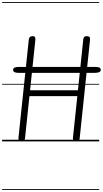

<svg xmlns="http://www.w3.org/2000/svg" viewBox="-25 -1349 982 1832"><path d="M182.5 0Q165 0 157.2 -9Q149.5 -18 151 -33L249.5 -969Q251.5 -986 259.5 -995Q267.5 -1004 287.5 -1004Q303.5 -1004 309 -994.2Q314.5 -984.5 312 -964.5L214 -32.5Q213 -21 208 -10.5Q203 0 182.5 0ZM150.5 -654Q124.5 -654 112.2 -661Q100 -668 100 -683Q100 -696.5 113.5 -703.5Q127 -710.5 154 -710.5H887Q912 -710.5 924.2 -703.8Q936.5 -697 936.5 -683Q936.5 -668.5 923 -661.2Q909.5 -654 881.5 -654ZM703.5 0Q682 0 675.8 -10.5Q669.5 -21 671 -33.5L770 -976.5Q771 -987.5 778.2 -995.8Q785.5 -1004 802.5 -1004Q822.5 -1004 829.2 -995Q836 -986 834 -968.5L735 -27.5Q734 -17.5 728.2 -8.8Q722.5 0 703.5 0ZM205.5 -432 212.5 -487.5H756L749.5 -432ZM182.5 0Q165 0 157.2 -9Q149.5 -18 151 -33L249.5 -969Q251.5 -986 259.5 -995Q267.5 -1004 287.5 -1004Q303.5 -1004 309 -994.2Q314.5 -984.5 312 -964.5L214 -32.5Q213 -21 208 -10.5Q203 0 182.5 0ZM150.5 -654Q124.5 -654 112.2 -661Q100 -668 100 -683Q100 -696.5 113.5 -703.5Q127 -710.5 154 -710.5H887Q912 -710.5 924.2 -703.8Q936.5 -697 936.5 -683Q936.5 -668.5 923 -661.2Q909.5 -654 881.5 -654ZM703.5 0Q682 0 675.8 -10.5Q669.5 -21 671 -33.5L770 -976.5Q771 -987.5 778.2 -995.8Q785.5 -1004 802.5 -1004Q822.5 -1004 829.2 -995Q836 -986 834 -968.5L735 -27.5Q734 -17.5 728.2 -8.8Q722.5 0 703.5 0ZM205.5 -432 212.5 -487.5H756L749.5 -432ZM-5 455H921.5V463H-5ZM-5 -16H921.5V0H-5ZM-5 -549H921.5V-541H-5ZM-5 -1329H921.5V-1321H-5Z"/></svg>

Font: Edu SA Dotted Guide
Style: Regular
Weight: 400
Designer: Tina and Corey Anderson, Eben Sorkin, Mirko Velimirovic
Foundry: Google for Education
Version: Version 2.000